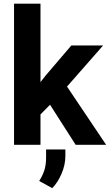

<svg xmlns="http://www.w3.org/2000/svg" viewBox="-20 -770 584 1021"><path d="M382.3 0 246.1 -212.9 195.3 -161.6V0H54.7V-750.5H195.3V-333.5L222.2 -367.7L359.4 -528.3H528.3L336.4 -309.6L544.4 0ZM327.6 24.9V60.1Q327.6 106 307.6 153.1Q287.6 200.2 257.8 230.5L188.5 192.4Q205.6 166 215.3 137Q225.1 107.9 225.1 66.9V24.9Z"/></svg>

Font: Vazirmatn RD UI
Style: Bold
Weight: 700
Designer: Saber Rastikerdar
Foundry: Saber Rastikerdar
Version: Version 33.003